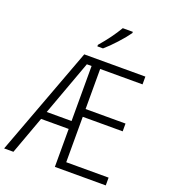

<svg xmlns="http://www.w3.org/2000/svg" viewBox="-167 -1065 1041 1184"><g transform="rotate(20 353.5 -473.5)"><path d="M332 0V-249H151L60 0H-1L265 -714H666V-663H388V-400H650V-349H388V-51H666V0ZM332 -301V-662H301L169 -301ZM499 -939Q476 -906 435 -861Q394 -816 361 -788H324V-798Q390 -874 433 -947H499Z"/></g></svg>

Font: Noto Sans UI NarrowLight
Style: Regular
Weight: 300
Width: 4
Designer: Monotype Design Team
Foundry: Monotype Imaging Inc.
Version: Version 1.001